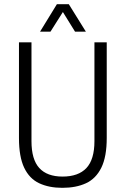

<svg xmlns="http://www.w3.org/2000/svg" viewBox="-20 -889 603 921"><path d="M279 12Q215 12 168 -10Q121 -32 96 -84.5Q71 -137 71 -227V-686H131V-212Q131 -124 168.5 -83Q206 -42 280 -42Q356 -42 394.5 -83Q433 -124 433 -212V-686H492V-227Q492 -137 466 -84.5Q440 -32 392.5 -10Q345 12 279 12ZM172 -737 253 -869H310L392 -737H340L267 -855L296 -854L222 -737Z"/></svg>

Font: Archivo Condensed ExtraLight
Style: Regular
Weight: 250
Width: 3
Designer: Hector Gatti
Foundry: Omnibus-Type
Version: Version 2.001